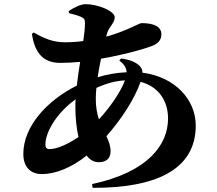

<svg xmlns="http://www.w3.org/2000/svg" viewBox="-20 -840 1040 922"><path d="M440 -365C440 -382 441 -400 443 -418C494 -441 538 -452 580 -454C560 -399 508 -324 455 -267C446 -294 440 -326 440 -365ZM218 -124C204 -124 198 -131 198 -146C198 -206 253 -299 343 -363C342 -350 342 -337 342 -325C342 -275 347 -225 357 -182C308 -149 255 -124 218 -124ZM553 -549C576 -532 587 -514 588 -493C541 -491 494 -483 449 -469C453 -498 459 -528 465 -558C568 -576 659 -600 709 -619C738 -630 755 -647 755 -675C755 -711 722 -729 659 -729C649 -729 588 -691 490 -664L492 -673C501 -711 531 -728 531 -757C531 -787 450 -820 391 -820C367 -820 332 -802 310 -787L311 -777C331 -772 353 -766 367 -760C384 -753 388 -747 388 -728C388 -707 385 -677 380 -643C352 -639 322 -637 292 -637C233 -637 191 -656 142 -684L133 -677C146 -596 179 -538 270 -538C300 -538 333 -540 365 -543C359 -506 353 -467 349 -429C203 -356 92 -231 92 -101C92 -37 128 -4 181 -4C246 -4 324 -35 396 -93C411 -73 431 -61 454 -61C488 -61 511 -77 511 -114C511 -140 502 -162 491 -186C562 -266 626 -364 655 -447C737 -426 787 -360 787 -271C787 -146 693 -14 422 44L425 62C721 63 920 -21 920 -237C920 -362 820 -471 664 -491C664 -503 660 -514 651 -523C631 -543 601 -554 561 -559Z"/></svg>

Font: Noto Serif KR Black
Style: Regular
Weight: 900
Version: Version 1.001;PS 1.001;hotconv 16.6.54;makeotf.lib2.5.65590